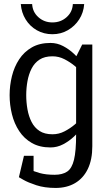

<svg xmlns="http://www.w3.org/2000/svg" viewBox="-20 -720 522 948"><path d="M355.8 -440 435.8 -430V-70L355.8 -55ZM435.8 -70V2Q435.8 68 413.7 114Q391.5 160 350.8 184Q310.2 208 254.2 208L249.2 143Q288 143 311.5 127.3Q335 111.7 345.4 68.8Q355.8 26 355.8 -55ZM355.8 -440 385.8 -500H435.8V-430ZM397.5 -153.3 424.2 -145Q424.2 -145 414.7 -129.5Q405.2 -114 387.4 -91.2Q369.7 -68.5 345.4 -45.8Q321.2 -23 291.7 -7.5Q262.2 8 229.2 8L239.2 -57Q270.5 -57 298.6 -71.5Q326.7 -86 349.2 -105.2Q371.8 -124.3 384.7 -138.8Q397.5 -153.3 397.5 -153.3ZM397.5 -346.7Q397.5 -346.7 384.7 -361.2Q371.8 -375.7 349.2 -394.3Q326.7 -413 298.6 -427.5Q270.5 -442 239.2 -442L229.2 -508Q262.2 -508 291.7 -492.5Q321.2 -477 345.4 -454.2Q369.7 -431.5 387.4 -408.8Q405.2 -386 414.7 -370.5Q424.2 -355 424.2 -355ZM239.2 -442Q200.3 -442 175.2 -425.7Q150.2 -409.3 135.9 -381.2Q121.7 -353.2 115.6 -319.2Q109.5 -285.3 109.5 -250Q109.5 -214.7 115.6 -180.2Q121.7 -145.8 135.9 -117.8Q150.2 -89.7 175.2 -73.3Q200.3 -57 239.2 -57L229.2 8Q175.5 8 137.2 -14Q98.8 -36 74.6 -73Q50.3 -110 38.9 -156Q27.5 -202 27.5 -250Q27.5 -298 38.9 -344Q50.3 -390 74.6 -427Q98.8 -464 137.2 -486Q175.5 -508 229.2 -508ZM99.7 101.3Q108.7 106.3 127.6 116.2Q146.5 126.2 176.6 134.6Q206.7 143 250.2 143L255.2 208Q200.2 208 159.2 194.5Q118.2 181 95.8 168Q73.3 155 73.3 155ZM145.8 49.2V155H73.3L98.3 49.2ZM138.7 -700Q140.7 -660.8 169.5 -635.1Q198.3 -609.3 238.7 -609.3Q280 -609.3 308.8 -635.1Q337.7 -660.8 339.7 -700H395.7Q392.7 -658 371.2 -624.5Q349.7 -591 315.2 -571Q280.7 -551 238.7 -551Q196.7 -551 162.2 -570.5Q127.7 -590 106.7 -624Q85.7 -658 82.7 -700Z"/></svg>

Font: Epunda Slab Light
Style: Regular
Weight: 300
Designer: Simon Atzbach
Foundry: typofactur
Version: Version 1.102